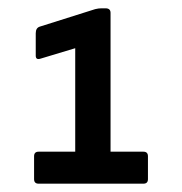

<svg xmlns="http://www.w3.org/2000/svg" viewBox="-20 -791 438 462"><path d="M73 -349Q62 -349 62 -360V-415Q62 -426 73 -426H161V-675L78 -650Q66 -646 66 -657V-711Q66 -724 76 -727L209 -769Q217 -771 224 -771H234Q246 -771 246 -760V-426H325Q336 -426 336 -415V-360Q336 -349 325 -349Z"/></svg>

Font: Sofia Sans Extra Cond
Style: Bold
Weight: 700
Width: 1
Designer: Botio Nikoltchev, Ani Petrova
Foundry: lettersoup
Version: Version 4.100; ttfautohint (v1.8.3)